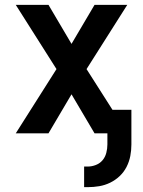

<svg xmlns="http://www.w3.org/2000/svg" viewBox="-20 -550 590 792"><path d="M327 222V137H342Q359 137 375.5 130.5Q392 124 403 111Q414 98 418.5 80.5Q423 63 423 46V0H370L275 -161L180 0H45L213 -265L45 -530H180L275 -369L370 -530H505L337 -265L444 -97H522V46Q522 70 517.5 93.5Q513 117 502 138.5Q491 160 473.5 176.5Q456 193 434.5 203.5Q413 214 389.5 218Q366 222 342 222Z"/></svg>

Font: Lode Term
Style: Bold
Weight: 700
Monospace: yes
Designer: Belleve Invis
Foundry: Belleve Invis
Version: Version 29.2.0